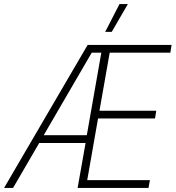

<svg xmlns="http://www.w3.org/2000/svg" viewBox="-54 -920 860 940"><path d="M-34 0H10L138 -220H365L326 0H673L680 -38H373L426 -340H705L711 -378H433L483 -662H780L786 -700H375ZM572 -900H531L461 -764H493ZM160 -258 395 -662H442L371 -258Z"/></svg>

Font: Fixel Text 20240404 ExtraLight
Style: Italic
Weight: 200
Width: 4
Italic angle: -10°
Designer: AlfaBravo + MacPaw
Foundry: Kyrylo Tkachov, Marchela Mozhyna, Serhii Makarenko, Maria Weinstein, Zakhar Kryvoshyya
Version: Version 1.211;Glyphs 3.2 (3225)